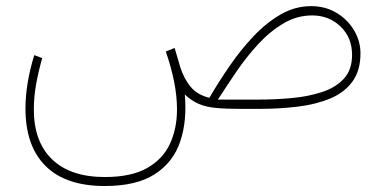

<svg xmlns="http://www.w3.org/2000/svg" viewBox="-20 -355 1258 626"><path d="M321.8 251.5Q194.3 251.5 128.7 186.3Q63 121.1 63 -1.5Q63 -43 70.6 -87.4Q78.1 -131.8 91.8 -175.3L117.7 -165.5Q106 -125 98.1 -82.5Q90.3 -40 90.3 1.5Q90.3 107.4 150.1 164.8Q210 222.2 321.8 222.2Q407.7 222.2 459.2 193.1Q510.7 164.1 533.9 114.3Q557.1 64.5 557.1 1.5Q557.1 -42 547.4 -90.1Q537.6 -138.2 520.5 -187L549.3 -198.7L567.9 -135.7Q579.6 -98.6 601.3 -72.3Q623 -45.9 662.6 -36.1Q692.9 -87.9 729 -140.4Q765.1 -192.9 806.9 -237.1Q848.6 -281.2 895.5 -308.1Q942.4 -335 994.1 -335Q1041 -335 1077.4 -313Q1113.8 -291 1134.5 -255.9Q1155.3 -220.7 1155.3 -181.2Q1155.3 -124 1128.4 -88.1Q1101.6 -52.2 1055.2 -33.2Q1008.8 -14.2 949.2 -7.1Q889.6 0 824.2 0H764.2Q715.3 0 683.1 -3.2Q650.9 -6.3 627.7 -16.4Q604.5 -26.4 582.5 -46.9Q590.3 39.1 567.6 106.4Q544.9 173.8 485.1 212.6Q425.3 251.5 321.8 251.5ZM997.6 -304.7Q947.8 -304.7 903.6 -278.3Q859.4 -252 821 -210.2Q782.7 -168.5 750.2 -120.6Q717.8 -72.8 690.4 -30.3H822.3Q876.5 -30.3 930.4 -35.2Q984.4 -40 1029.3 -54.7Q1074.2 -69.3 1101.1 -98.4Q1127.9 -127.4 1127.9 -175.8Q1127.9 -232.4 1090.3 -268.6Q1052.7 -304.7 997.6 -304.7Z"/></svg>

Font: Vazirmatn UI FD Thin
Style: Regular
Weight: 100
Designer: Saber Rastikerdar
Foundry: Saber Rastikerdar
Version: Version 33.003